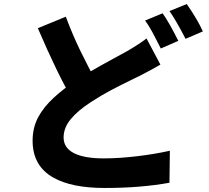

<svg xmlns="http://www.w3.org/2000/svg" viewBox="-20 -870 1040 954"><path d="M672 -492 645 -479Q577 -446 529 -420.5Q481 -395 432 -363Q367 -321 331.5 -278Q296 -235 296 -187Q296 -136 346.5 -109.5Q397 -83 496 -83Q570 -83 659 -93.5Q748 -104 824 -121L822 38Q679 64 500 64Q337 64 246 13Q142 -45 142 -171Q142 -237 171 -290Q198 -339 245.5 -383Q293 -427 358 -471Q417 -510 544 -579Q582 -599 610 -615Q677 -654 708 -679L777 -549Q744 -529 672 -492ZM466 -450 340 -376Q266 -501 168 -730L307 -787Q341 -696 380 -616Q419 -536 466 -450ZM866 -667 779 -629Q775 -636 750 -685.5Q725 -735 701 -768L788 -804Q820 -759 866 -667ZM988 -714 902 -677Q853 -772 822 -815L908 -850Q962 -772 988 -714Z"/></svg>

Font: Merged Yaku Han JP ExtraBold
Style: Regular
Weight: 800
Designer: Ryoko NISHIZUKA 西塚涼子 (kana, bopomofo & ideographs); Paul D. Hunt (Latin, Greek & Cyrillic); Sandoll Communications 산돌커뮤니
Foundry: Adobe
Version: Version 2.004